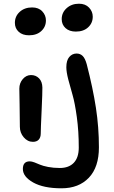

<svg xmlns="http://www.w3.org/2000/svg" viewBox="-20 -769 612 1033"><path d="M388.2 -599.1Q353 -599.1 332.5 -617.9Q312 -636.7 312 -666Q312 -701.2 338.6 -725.1Q365.2 -749 404.8 -749Q439.5 -749 459.2 -728Q479 -707 479 -679.2Q479 -645 454.3 -622.1Q429.7 -599.1 388.2 -599.1ZM136.2 -579.1Q101.1 -579.1 80.6 -597.9Q60.1 -616.7 60.1 -646Q60.1 -681.6 86.2 -705.3Q112.3 -729 152.8 -729Q187.5 -729 207.3 -708Q227.1 -687 227.1 -659.2Q227.1 -625 202.4 -602.1Q177.7 -579.1 136.2 -579.1ZM311 244.1Q214.4 244.1 158.7 212.9Q103 181.6 103 140.1Q103 99.1 140.1 99.1Q150.4 99.1 165.3 104.7Q180.2 110.4 195.1 116.9Q210 123.5 238.8 129.2Q267.6 134.8 301.8 134.8Q350.6 134.8 377.2 106.7Q403.8 78.6 403.8 24.9Q403.8 -63 393.3 -139.4Q382.8 -215.8 370.4 -258.1Q357.9 -300.3 347.4 -341.1Q336.9 -381.8 336.9 -407.2Q336.9 -444.3 352.8 -462.6Q368.7 -481 392.1 -481Q411.6 -481 424.8 -468Q438 -455.1 446.8 -422.9Q480 -293.9 496.1 -189Q512.2 -84 512.2 23.9Q512.2 130.4 458 187.3Q403.8 244.1 311 244.1ZM157.2 -5.9Q128.4 -5.9 107.7 -30.3Q86.9 -54.7 86.9 -86.9Q86.9 -150.9 85.4 -210.7Q84 -270.5 84 -292Q84 -321.8 102.5 -343.5Q121.1 -365.2 147 -365.2Q172.9 -365.2 190.2 -347.4Q207.5 -329.6 208 -297.9Q208.5 -273.9 203.9 -173.6Q199.2 -73.2 199.2 -50.8Q199.2 -29.8 188.5 -17.8Q177.7 -5.9 157.2 -5.9Z"/></svg>

Font: Shantell Sans Irregular Bouncy
Style: Regular
Weight: 500
Designer: Stephen Nixon, Anya Danilova, Shantell Martin
Foundry: Arrow Type
Version: Version 1.006;[9816181b4]